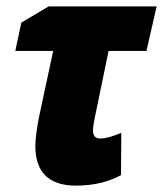

<svg xmlns="http://www.w3.org/2000/svg" viewBox="-20 -573 512 603"><path d="M360 -23 361 -156Q320 -138 294 -138Q272 -138 272 -164Q272 -173 274 -182.5Q276 -192 277 -200L321 -413H440L472 -553H133L47 -502L28 -413H147L102 -203Q98 -182 94.5 -157.5Q91 -133 91 -115Q91 10 219 10Q299 10 360 -23Z"/></svg>

Font: Noto Sans Display SemiCondensed Black
Style: Italic
Weight: 900
Width: 4
Designer: Monotype Design team
Foundry: Monotype Imaging Inc.
Version: 1.000